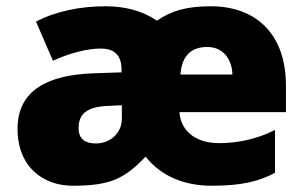

<svg xmlns="http://www.w3.org/2000/svg" viewBox="-20 -583 975 613"><path d="M653 -563C577 -563 527 -549 481 -517C436 -548 380 -563 317 -563C236 -563 158 -547 95 -514L149 -389C201 -413 258 -428 302 -428C337 -428 368 -414 368 -361V-352L279 -349C133 -344 36 -295 36 -172C36 -48 120 10 212 10C332 10 377 -12 445 -83C495 -19 571 10 655 10C750 10 804 -3 858 -31V-168C795 -136 731 -126 680 -126C598 -126 556 -171 553 -225H893V-309C893 -479 793 -563 653 -563ZM642 -433C693 -433 721 -393 722 -345H556C561 -410 595 -433 642 -433ZM328 -245 369 -247V-204C369 -157 331 -125 286 -125C253 -125 231 -138 231 -174C231 -216 253 -243 328 -245Z"/></svg>

Font: Noto Sans Gurmukhi Black
Style: Regular
Weight: 900
Designer: Jelle Bosma - Monotype Design Team
Foundry: Monotype Imaging Inc.
Version: Version 2.004